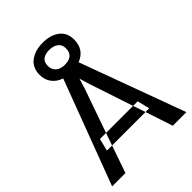

<svg xmlns="http://www.w3.org/2000/svg" viewBox="-267 -1094 1226 1226"><g transform="rotate(-45 346.0 -481.0)"><path d="M343.3 -762.2Q425.8 -761.2 425.8 -832.5Q425.8 -865.2 402.8 -882.6Q379.9 -899.9 343.3 -900.4Q309.1 -900.9 286.6 -885.5Q264.2 -870.1 264.2 -833.5Q264.2 -801.3 285.4 -782.2Q306.6 -763.2 343.3 -762.2ZM195.3 -185.1 130.9 0H10.7L277.3 -708.5Q233.9 -722.7 210 -755.1Q186 -787.6 186.5 -833.5Q187 -860.8 196.3 -883.1Q205.6 -905.3 220.7 -919.7Q235.8 -934.1 256.3 -944.1Q276.9 -954.1 298.8 -958.3Q320.8 -962.4 344.7 -962.4Q418 -962.4 460.4 -928.7Q502.9 -895 502.4 -833Q501 -743.2 419.9 -711.9L681.2 0H558.6L497.1 -185.1H530.8L510.3 -269H468.8L371.1 -562.5L349.6 -634.3L327.6 -562.5L224.6 -269H169.4L148.9 -185.1ZM224.6 -269H468.8L497.1 -185.1H195.3Z"/></g></svg>

Font: HaufeMerriweatherSans
Style: Regular
Weight: 400
Designer: Eben Sorkin ( eben@eyebytes.com )
Foundry: Eben Sorkin
Version: Version 1.56